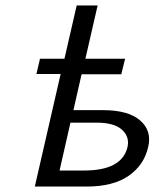

<svg xmlns="http://www.w3.org/2000/svg" viewBox="-20 -686 570 706"><path d="M114 -414 127 -470H217L262 -666H339L294 -470H440L426 -413H280L250 -281H358Q452 -281 495.5 -243Q539 -205 525 -146Q510 -79 453 -39.5Q396 0 298 0H108L203 -414ZM199 -59H289Q429 -59 449 -146Q457 -183 428.5 -209Q400 -235 335 -235H319H239Z"/></svg>

Font: Coval
Style: Light Italic
Weight: 300
Foundry: Context Ltd
Version: Version 001.000